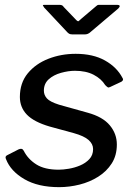

<svg xmlns="http://www.w3.org/2000/svg" viewBox="-20 -762 557 792"><path d="M224 10Q137 10 80.5 -23Q24 -56 5 -105Q-1 -117 10 -122L57 -146Q64 -149 69 -148Q74 -147 78 -140Q95 -106 129.5 -84Q164 -62 222 -62Q240 -62 264 -66Q288 -70 310.5 -79.5Q333 -89 348.5 -105.5Q364 -122 364 -147Q364 -168 345.5 -184.5Q327 -201 284 -213L185 -240Q120 -259 91 -289Q62 -319 62 -362Q62 -420 94.5 -459.5Q127 -499 179.5 -519.5Q232 -540 292 -540Q364 -540 413 -512.5Q462 -485 485 -441Q488 -437 487.5 -433Q487 -429 481 -425L434 -403Q428 -400 424.5 -402Q421 -404 414 -411Q398 -437 366.5 -453.5Q335 -470 289 -470Q262 -470 231.5 -461.5Q201 -453 181 -435Q161 -417 161 -388Q161 -370 173.5 -356Q186 -342 224 -330L342 -297Q404 -280 433 -245Q462 -210 462 -166Q462 -121 441 -88Q420 -55 385 -33Q350 -11 308 -0.5Q266 10 224 10ZM377 -737Q382 -742 386.5 -742Q391 -742 397 -742H464Q472 -742 473.5 -738Q475 -734 468 -727L350 -627Q346 -624 341 -622Q336 -620 328 -620H279Q269 -620 263.5 -624Q258 -628 254 -633L162 -731Q158 -737 157 -739.5Q156 -742 162 -742H225Q232 -742 236 -740Q240 -738 243 -733L292 -682Q301 -672 304.5 -675Q308 -678 318 -687Z"/></svg>

Font: Libre Franklin Medium
Style: Italic
Weight: 500
Italic angle: -8°
Designer: Pablo Impallari, Rodrigo Fuenzalida, Nhung Nguyen
Foundry: Impallari Type
Version: Version 3.000